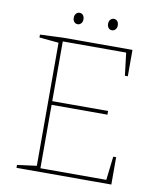

<svg xmlns="http://www.w3.org/2000/svg" viewBox="-91 -903 815 975"><g transform="rotate(10 317.0 -415.5)"><path d="M535 -141H550V0H61V-15L168 -29L161 -21V-670L168 -662L61 -672V-687L182 -692H537V-556H522L507 -680L515 -673H174L181 -680V-358L174 -365H469V-346H174L181 -353V-12L174 -19H528L520 -12ZM417 -772Q406 -772 399 -780Q392 -788 392 -801Q392 -815 399.5 -823Q407 -831 417 -831Q428 -831 435 -823Q442 -815 442 -801Q442 -788 434.5 -780Q427 -772 417 -772ZM240 -772Q229 -772 222 -780Q215 -788 215 -801Q215 -815 222.5 -823Q230 -831 240 -831Q251 -831 258 -823Q265 -815 265 -801Q265 -788 257.5 -780Q250 -772 240 -772Z"/></g></svg>

Font: Bitter Thin
Style: Regular
Weight: 100
Designer: Sol Matas, and Bitter project Authors
Foundry: Sol Matas
Version: Version 2.002